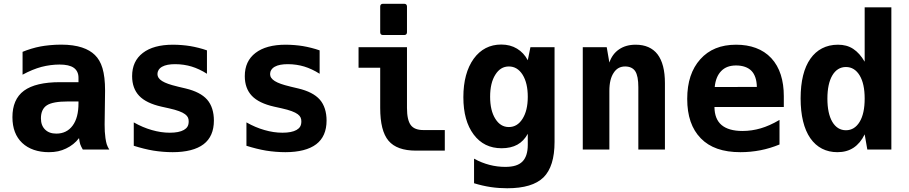

<svg xmlns="http://www.w3.org/2000/svg" viewBox="-20 -799 4856 1026"><path d="M241.2 14.2C277.8 14.2 305.7 7.8 333 -5.4C360.8 -18.6 384.3 -37.1 402.3 -61C403.8 -47.9 406.7 -34.7 408.7 -28.3C411.1 -21.5 416.5 -9.8 422.4 0H564C559.1 -7.3 553.2 -18.6 550.3 -28.3C548.3 -34.7 545.4 -47.9 543.5 -61C542.5 -69.3 541 -83.5 540 -96.2C539.6 -105 539.1 -120.1 539.1 -133.8C539.1 -157.2 541.5 -278.3 541.5 -314.5C541.5 -415.5 522.5 -470.7 486.8 -505.4C453.1 -538.1 397.5 -560.5 306.6 -560.5C264.2 -560.5 223.1 -555.7 196.8 -550.8C164.6 -544.9 127.4 -533.2 100.6 -522V-399.9C135.3 -418.9 170.4 -433.1 201.2 -441.4C232.9 -449.7 267.1 -454.1 297.9 -454.1C331.5 -454.1 357.4 -448.7 374.5 -436.5C390.1 -425.3 399.4 -407.7 399.4 -383.8V-359.9H300.3C213.9 -359.9 149.9 -344.7 108.4 -314.5C65.9 -283.2 46.4 -234.9 46.4 -172.9C46.4 -113.8 64 -67.9 98.6 -35.2C133.3 -2.4 182.6 14.2 241.2 14.2ZM281.2 -85C254.9 -85 235.4 -92.3 220.7 -106.9C206.1 -121.6 198.7 -140.6 198.7 -167C198.7 -198.7 209.5 -222.7 230.5 -236.3C251.5 -250 289.1 -256.8 342.3 -256.8H399.4V-247.1C399.4 -195.8 389.2 -156.2 368.2 -127.9C347.2 -99.1 317.4 -85 281.2 -85Z M902.8 14.2C974.1 14.2 1030.8 0 1067.9 -28.3C1104.5 -56.2 1123 -98.6 1123 -154.8C1123 -199.7 1111.3 -238.8 1086.9 -266.6C1062.5 -294.4 1023.4 -314 972.2 -326.2L931.2 -335.9L925.8 -337.4C853.5 -354.5 821.3 -374 821.3 -403.3C821.3 -418.5 829.6 -433.1 846.2 -442.4C863.3 -452.1 887.2 -456.1 916 -456.1C947.8 -456.1 978 -451.2 1003.9 -443.4C1029.8 -435.5 1059.6 -421.9 1085.9 -404.8V-529.8C1059.1 -539.6 1022.9 -548.3 996.6 -552.7C970.2 -557.1 935.5 -560.1 904.3 -560.1C835 -560.1 781.2 -545.4 743.2 -516.1C705.1 -486.8 686 -445.8 686 -392.1C686 -348.6 698.7 -313.5 723.6 -287.1C748.5 -260.7 788.6 -241.2 843.3 -229L882.8 -220.2C926.8 -210.4 953.6 -200.2 969.2 -188.5C984.9 -176.8 988.3 -164.6 988.3 -149.9C988.3 -127 979.5 -114.3 962.4 -104.5C944.8 -94.7 919.9 -89.8 887.7 -89.8C855 -89.8 824.2 -94.7 791.5 -104C758.8 -113.3 727.5 -126.5 694.8 -145V-20C730.5 -8.8 767.1 0.5 799.8 5.9C832.5 11.2 870.1 14.2 902.8 14.2Z M1504.9 14.2C1576.2 14.2 1632.8 0 1669.9 -28.3C1706.5 -56.2 1725.1 -98.6 1725.1 -154.8C1725.1 -199.7 1713.4 -238.8 1689 -266.6C1664.6 -294.4 1625.5 -314 1574.2 -326.2L1533.2 -335.9L1527.8 -337.4C1455.6 -354.5 1423.3 -374 1423.3 -403.3C1423.3 -418.5 1431.6 -433.1 1448.2 -442.4C1465.3 -452.1 1489.3 -456.1 1518.1 -456.1C1549.8 -456.1 1580.1 -451.2 1606 -443.4C1631.8 -435.5 1661.6 -421.9 1688 -404.8V-529.8C1661.1 -539.6 1625 -548.3 1598.6 -552.7C1572.3 -557.1 1537.6 -560.1 1506.3 -560.1C1437 -560.1 1383.3 -545.4 1345.2 -516.1C1307.1 -486.8 1288.1 -445.8 1288.1 -392.1C1288.1 -348.6 1300.8 -313.5 1325.7 -287.1C1350.6 -260.7 1390.6 -241.2 1445.3 -229L1484.9 -220.2C1528.8 -210.4 1555.7 -200.2 1571.3 -188.5C1586.9 -176.8 1590.3 -164.6 1590.3 -149.9C1590.3 -127 1581.5 -114.3 1564.5 -104.5C1546.9 -94.7 1522 -89.8 1489.7 -89.8C1457 -89.8 1426.3 -94.7 1393.6 -104C1360.8 -113.3 1329.6 -126.5 1296.9 -145V-20C1332.5 -8.8 1369.1 0.5 1401.9 5.9C1434.6 11.2 1472.2 14.2 1504.9 14.2Z M2026.4 -611.8H2140.1C2149.4 -611.8 2154.8 -617.2 2154.8 -626.5V-764.2C2154.8 -773.4 2149.4 -778.8 2140.1 -778.8H2026.4C2017.1 -778.8 2011.7 -773.4 2011.7 -764.2V-626.5C2011.7 -617.2 2017.1 -611.8 2026.4 -611.8ZM2202.6 5.9H2356.9V-104H2242.7C2210.9 -104 2188 -112.8 2174.8 -130.9C2161.6 -148.9 2154.8 -179.2 2154.8 -222.2V-546.9H1896V-437H2011.7V-222.2C2011.7 -140.6 2026.4 -82 2056.2 -46.9C2085.9 -11.7 2134.8 5.9 2202.6 5.9Z M2690.4 207C2780.8 207 2844.7 187.5 2884.3 148.9C2923.8 109.9 2943.4 46.4 2943.4 -41V-546.9H2814.5L2800.3 -477.1C2786.1 -503.9 2767.1 -524.4 2742.7 -539.1C2718.3 -553.7 2690.9 -561 2658.2 -561C2597.7 -561 2547.9 -535.6 2511.2 -484.9C2474.6 -434.1 2456.1 -364.7 2456.1 -279.8C2456.1 -194.8 2474.6 -128.9 2511.2 -80.1C2547.9 -31.2 2597.2 -6.8 2660.6 -6.8C2692.9 -6.8 2721.7 -13.2 2744.6 -25.9C2767.6 -38.6 2786.1 -58.1 2800.3 -84V-24.9C2800.3 15.6 2790.5 45.4 2771.5 64.5C2752.4 83.5 2723.6 92.8 2679.7 92.8C2653.3 92.8 2623.5 89.4 2595.7 82C2569.3 75.2 2540 64 2513.2 48.8V180.2C2543.5 189.5 2573.2 196.3 2602.5 200.7C2631.8 205.1 2662.1 207 2690.4 207ZM2699.2 -120.1C2668.5 -120.1 2645 -135.3 2627 -164.1C2608.4 -193.4 2599.1 -232.9 2599.1 -282.2C2599.1 -331.5 2608.4 -370.6 2627 -399.9C2645 -428.7 2668.5 -443.8 2699.2 -443.8C2729.5 -443.8 2753.9 -429.2 2772.5 -399.9C2791.5 -369.6 2800.3 -329.6 2800.3 -281.7C2800.3 -231.4 2790.5 -193.4 2772.5 -164.6C2753.9 -134.8 2729.5 -120.1 2699.2 -120.1Z M3094.2 0H3236.3V-313C3236.3 -357.4 3244.6 -387.2 3258.8 -409.2C3273.4 -432.1 3293 -443.8 3320.8 -443.8C3344.2 -443.8 3363.3 -435.5 3374.5 -418.5C3385.7 -401.4 3391.1 -372.6 3391.1 -333V0H3533.2V-355C3533.2 -422.9 3520 -474.1 3493.7 -508.8C3467.3 -543 3427.7 -560.1 3377 -560.1C3341.3 -560.1 3312.5 -551.8 3288.1 -535.2C3263.7 -518.6 3246.6 -495.1 3236.3 -464.8L3222.2 -546.9H3094.2Z M3937 14.2C3972.2 14.2 4009.3 10.7 4043.9 3.9C4078.6 -2.9 4112.3 -13.2 4145.5 -26.9V-158.2C4108.4 -136.2 4075.2 -122.1 4045.4 -113.3C4013.7 -104 3981 -99.1 3947.8 -99.1C3898.4 -99.1 3860.8 -109.9 3835.9 -130.9C3811 -151.9 3798.3 -184.1 3797.9 -227.1H4168.5V-285.2C4168.5 -368.7 4147.5 -439 4101.6 -488.3C4055.7 -537.6 3990.2 -560.1 3913.6 -560.1C3831.5 -560.1 3768.6 -534.2 3722.2 -482.4C3675.8 -430.7 3652.3 -360.8 3652.3 -270.5C3652.3 -179.2 3676.3 -109.4 3725.1 -59.6C3773.4 -10.3 3842.3 14.2 3937 14.2ZM3799.3 -334C3802.7 -370.6 3814.5 -399.4 3834 -419.4C3853.5 -439.5 3879.4 -449.2 3913.6 -449.2C3949.7 -449.2 3978 -438.5 3995.6 -420.4C4013.7 -401.9 4023.9 -372.1 4024.4 -334.5Z M4454.6 14.2C4488.8 14.2 4517.1 6.3 4541.5 -9.8C4564.9 -25.4 4585.4 -49.3 4600.6 -81.1L4614.7 0H4743.2V-759.8H4600.6V-469.2C4583 -499.5 4562.5 -522.5 4539.6 -537.6C4515.1 -553.7 4488.3 -560.1 4457.5 -560.1C4393.6 -560.1 4344.2 -532.7 4311 -485.8C4275.9 -436.5 4258.3 -364.7 4258.3 -273.4C4258.3 -182.1 4275.9 -109.9 4310.1 -60.5C4344.7 -10.7 4394.5 14.2 4454.6 14.2ZM4500.5 -103C4469.7 -103 4445.3 -118.2 4427.7 -147.9C4410.2 -177.7 4401.4 -219.2 4401.4 -272C4401.4 -324.7 4410.2 -366.2 4427.7 -396C4445.3 -425.8 4469.7 -440.9 4500.5 -440.9C4531.2 -440.9 4555.7 -425.8 4573.7 -396C4591.8 -366.2 4600.6 -324.7 4600.6 -272C4600.6 -219.2 4591.8 -177.7 4573.7 -147.9C4555.7 -118.2 4531.2 -103 4500.5 -103Z"/></svg>

Font: Hack
Style: Bold
Weight: 700
Monospace: yes
Designer: Christopher Simpkins
Foundry: Christopher Simpkins
Version: Version 2.010